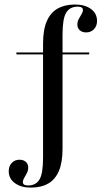

<svg xmlns="http://www.w3.org/2000/svg" viewBox="-20 -651 477 866"><path d="M54 -405.6V-414.5H382.3V-405.6ZM262.1 19.4Q262.1 81.5 245.6 120.2Q229 158.9 197.2 177Q165.3 195.2 118.5 195.2Q75 195.2 47.2 175Q19.4 154.8 19.4 121Q19.4 98.4 33.1 83.9Q46.8 69.4 67.7 69.4Q85.5 69.4 96.4 79Q107.3 88.7 107.3 104.8Q107.3 117.7 101.2 129.8Q95.2 141.9 89.1 151.6Q83.1 161.3 83.1 170.2Q83.1 185.5 106.5 185.5Q141.9 185.5 158.1 158.5Q174.2 131.5 174.2 60.5V-454.8Q174.2 -516.9 191.1 -555.6Q208.1 -594.4 240.3 -612.5Q272.6 -630.6 317.7 -630.6Q362.9 -630.6 390.3 -610.5Q417.7 -590.3 417.7 -556.5Q417.7 -533.9 404 -519.4Q390.3 -504.8 368.5 -504.8Q350.8 -504.8 339.9 -514.5Q329 -524.2 329 -540.3Q329 -554 335.5 -565.7Q341.9 -577.4 348 -587.5Q354 -597.6 354 -605.6Q354 -621 330.6 -621Q295.2 -621 278.6 -594Q262.1 -566.9 262.1 -496Z"/></svg>

Font: Playfair 144pt SemiCondensed Medium
Style: Regular
Weight: 500
Width: 4
Designer: Claus Eggers Sørensen
Foundry: Claus Eggers Sørensen
Version: Version 2.203